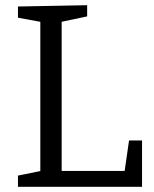

<svg xmlns="http://www.w3.org/2000/svg" viewBox="-20 -718 593 738"><path d="M476 -178H526V0H49V-43L147 -63L135 -46V-650L147 -632L49 -650V-693L315 -698V-655L206 -632L217 -650V-46L202 -61H471L457 -46Z"/></svg>

Font: Pack4
Style: Regular
Weight: 400
Version: Version 2.002